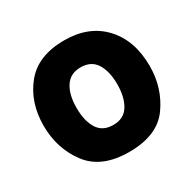

<svg xmlns="http://www.w3.org/2000/svg" viewBox="-130 -702 861 851"><g transform="rotate(-30 300.0 -276.5)"><path d="M569 -275Q569 -406 496 -484.5Q423 -563 297 -563Q162 -563 95.5 -481Q29 -399 29 -280Q29 -164 94 -77Q159 10 301 10Q445 10 507 -76.5Q569 -163 569 -275ZM195 -276Q195 -343 221 -383Q247 -423 300 -423Q354 -423 379 -383Q404 -343 404 -277Q404 -212 379 -170.5Q354 -129 299 -129Q245 -129 220 -169Q195 -209 195 -276Z"/></g></svg>

Font: Noto Sans Mono UI ExtraBold
Style: Regular
Weight: 800
Designer: Monotype Design team
Foundry: Monotype Imaging Inc.
Version: 1.000